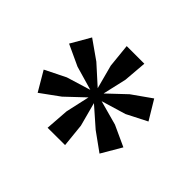

<svg xmlns="http://www.w3.org/2000/svg" viewBox="-120 -1021 901 901"><g transform="rotate(45 330.0 -571.0)"><path d="M172 -536 291.5 -572.5 172 -607 67.5 -655.5 123.5 -752.5 218 -686 310.5 -602.5 279 -720.5 267 -838.5H384L374.5 -722.5L347.5 -604.5L436.5 -688.5L532 -756L589.5 -660.5L488.5 -609L366.5 -572.5L488.5 -539L592 -491.5L533.5 -391.5L442 -457.5L347.5 -540.5L379 -422.5L391 -305.5L275.5 -305L284 -422.5L310.5 -541.5L220 -456L126.5 -388L69.5 -485Z"/></g></svg>

Font: Merriweather
Style: Bold
Weight: 700
Designer: Eben Sorkin
Foundry: Eben Sorkin
Version: Version 2.100; ttfautohint (v1.7.19-72a1) -l 8 -r 50 -G 200 